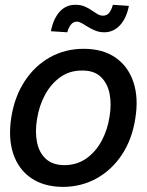

<svg xmlns="http://www.w3.org/2000/svg" viewBox="-20 -752 600 784"><path d="M237.3 11.2Q159.2 10.7 107.2 -24.9Q55.2 -60.5 33.9 -124.8Q12.7 -189 26.4 -274.4Q40 -358.4 81.1 -420.9Q122.1 -483.4 184.1 -518.1Q246.1 -552.7 321.8 -552.7Q399.9 -552.7 451.7 -516.8Q503.4 -481 524.9 -416.5Q546.4 -352.1 532.2 -266.1Q519 -182.6 477.8 -120.4Q436.5 -58.1 374.8 -23.7Q313 10.7 237.3 11.2ZM243.2 -77.6Q294.4 -78.1 332.5 -105Q370.6 -131.8 394.8 -176.5Q418.9 -221.2 427.2 -274.9Q436 -326.2 427.5 -369.1Q418.9 -412.1 391.6 -438.2Q364.3 -464.4 315.4 -463.9Q264.6 -464.4 226.3 -437Q188 -409.7 163.8 -364.7Q139.6 -319.8 131.3 -266.1Q122.6 -215.3 130.9 -172.4Q139.2 -129.4 166.7 -103.8Q194.3 -78.1 243.2 -77.6ZM406.7 -620.1Q386.7 -620.1 369.9 -626.7Q353 -633.3 339.4 -642.1Q325.7 -650.9 314.2 -657.2Q302.7 -663.6 293.9 -663.6Q278.3 -663.6 268.3 -649.9Q258.3 -636.2 254.9 -620.1L188 -624.5Q197.3 -674.3 222.9 -703.4Q248.5 -732.4 287.6 -732.4Q309.1 -732.4 325 -725.8Q340.8 -719.2 353.8 -710.2Q366.7 -701.2 377.9 -694.6Q389.2 -688 400.9 -688Q416 -688 425.5 -699.5Q435.1 -710.9 440.9 -732.4L506.3 -728Q496.1 -676.8 469.7 -648.7Q443.4 -620.6 406.7 -620.1Z"/></svg>

Font: Inter Tight Medium
Style: Italic
Weight: 500
Italic angle: -9.39999°
Designer: Rasmus Andersson
Foundry: rsms
Version: Version 3.004